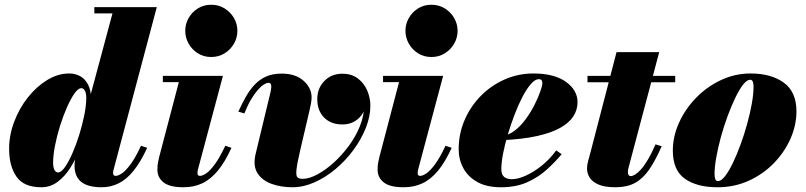

<svg xmlns="http://www.w3.org/2000/svg" viewBox="-20 -780 3402 810"><path d="M409 10Q350.5 10 322.5 -12.8Q294.5 -35.5 294.5 -81Q294.5 -87 295 -94.8Q295.5 -102.5 297 -110L313 -183L347.5 -264.5V-325L454.5 -723.5H378V-750H641.5L459 -63.5Q457 -56 457 -49Q457 -44 459.8 -41Q462.5 -38 468 -38Q478.5 -38 494.2 -48.5Q510 -59 530.5 -86.5Q551 -114 575 -165L601 -156.5Q573.5 -97 544 -60.2Q514.5 -23.5 481 -6.8Q447.5 10 409 10ZM154.5 10Q80.5 10 49.5 -34.8Q18.5 -79.5 18.5 -152.5Q18.5 -210 39.8 -266.2Q61 -322.5 97.2 -368.5Q133.5 -414.5 178.8 -442.2Q224 -470 272 -470Q296.5 -470 317.5 -459Q338.5 -448 351.5 -423.2Q364.5 -398.5 364.5 -358.5Q364.5 -344 359.5 -311.2Q354.5 -278.5 344 -237Q333.5 -195.5 316.8 -152.2Q300 -109 276.8 -72.2Q253.5 -35.5 223 -12.8Q192.5 10 154.5 10ZM225.5 -52.5Q238 -52.5 253.8 -74.8Q269.5 -97 285.2 -132.8Q301 -168.5 314.2 -211Q327.5 -253.5 335.8 -295Q344 -336.5 344 -368.5Q344 -380 341.5 -389Q339 -398 334.2 -403Q329.5 -408 323 -408Q310 -408 294.2 -385.8Q278.5 -363.5 262.5 -327.2Q246.5 -291 233.2 -248.8Q220 -206.5 212 -165.2Q204 -124 204 -92.5Q204 -76 209.2 -64.2Q214.5 -52.5 225.5 -52.5Z M754 10Q696 10 670 -10.5Q644 -31 644 -64.5Q644 -83.5 647 -97.2Q650 -111 652 -119.5L734.5 -433.5H667V-460H920.5L816 -68.5Q815 -64.5 814 -59.5Q813 -54.5 813 -49.5Q813 -44 815.5 -41Q818 -38 823.5 -38Q834 -38 849.8 -48.5Q865.5 -59 886 -86.5Q906.5 -114 930.5 -165L956.5 -156.5Q929.5 -97 899.2 -60.2Q869 -23.5 833.5 -6.8Q798 10 754 10ZM871 -539.5Q839.5 -539.5 814.8 -555Q790 -570.5 775.8 -595.8Q761.5 -621 761.5 -650Q761.5 -679 775.8 -704Q790 -729 814.8 -744.5Q839.5 -760 871 -760Q902.5 -760 927.5 -744.5Q952.5 -729 967 -704Q981.5 -679 981.5 -650Q981.5 -621 967 -595.8Q952.5 -570.5 927.5 -555Q902.5 -539.5 871 -539.5Z M1214 10Q1166 10 1126 -4.2Q1086 -18.5 1066.2 -49.5Q1046.5 -80.5 1058.5 -131L1122 -394.5Q1122.5 -399 1123.5 -404.8Q1124.5 -410.5 1124.5 -414Q1124.5 -421.5 1122 -426Q1119.5 -430.5 1112 -430.5Q1104 -430.5 1092 -422.8Q1080 -415 1066.2 -399Q1052.5 -383 1038.2 -358.8Q1024 -334.5 1011 -301.5L985.5 -309Q1000.5 -342 1016.8 -371Q1033 -400 1053.8 -422.2Q1074.5 -444.5 1102.2 -457Q1130 -469.5 1168 -469.5Q1227 -469.5 1260.8 -439.2Q1294.5 -409 1294.5 -369Q1294.5 -358 1292 -343.5Q1289.5 -329 1285.5 -313L1247 -148.5Q1233.5 -90.5 1230.8 -64.5Q1228 -38.5 1234.8 -32Q1241.5 -25.5 1256.5 -25.5Q1284 -25.5 1318.2 -43.8Q1352.5 -62 1387 -93Q1421.5 -124 1451 -163.8Q1480.5 -203.5 1498.2 -247.5Q1516 -291.5 1516 -334Q1516 -364.5 1503 -388.8Q1490 -413 1469 -427.5Q1448 -442 1424.5 -442V-468Q1453.5 -468 1476 -451.8Q1498.5 -435.5 1511 -409.5Q1523.5 -383.5 1523.5 -353.5Q1523.5 -310.5 1495.2 -282.8Q1467 -255 1424.5 -255Q1376 -255 1347.2 -284.2Q1318.5 -313.5 1318.5 -362Q1318.5 -407.5 1348.2 -438.2Q1378 -469 1424.5 -469Q1463.5 -469 1489.8 -449Q1516 -429 1529.2 -398Q1542.5 -367 1542.5 -334Q1542.5 -288.5 1523.2 -240.2Q1504 -192 1471 -147.2Q1438 -102.5 1395.8 -67Q1353.5 -31.5 1306.8 -10.8Q1260 10 1214 10Z M1683 10Q1625 10 1599 -10.5Q1573 -31 1573 -64.5Q1573 -83.5 1576 -97.2Q1579 -111 1581 -119.5L1663.5 -433.5H1596V-460H1849.5L1745 -68.5Q1744 -64.5 1743 -59.5Q1742 -54.5 1742 -49.5Q1742 -44 1744.5 -41Q1747 -38 1752.5 -38Q1763 -38 1778.8 -48.5Q1794.5 -59 1815 -86.5Q1835.5 -114 1859.5 -165L1885.5 -156.5Q1858.5 -97 1828.2 -60.2Q1798 -23.5 1762.5 -6.8Q1727 10 1683 10ZM1800 -539.5Q1768.5 -539.5 1743.8 -555Q1719 -570.5 1704.8 -595.8Q1690.5 -621 1690.5 -650Q1690.5 -679 1704.8 -704Q1719 -729 1743.8 -744.5Q1768.5 -760 1800 -760Q1831.5 -760 1856.5 -744.5Q1881.5 -729 1896 -704Q1910.5 -679 1910.5 -650Q1910.5 -621 1896 -595.8Q1881.5 -570.5 1856.5 -555Q1831.5 -539.5 1800 -539.5Z M2093.5 10Q2033 10 1993.5 -12.2Q1954 -34.5 1934.5 -71Q1915 -107.5 1915 -150Q1915 -215.5 1940 -273.5Q1965 -331.5 2008.8 -375.8Q2052.5 -420 2109.5 -445Q2166.5 -470 2230.5 -470Q2318.5 -470 2367.5 -434.8Q2416.5 -399.5 2416.5 -349Q2416.5 -317 2399 -289.5Q2381.5 -262 2343.8 -240.8Q2306 -219.5 2245.2 -206Q2184.5 -192.5 2097.5 -188.5V-207.5Q2125.5 -209 2151.2 -228.8Q2177 -248.5 2198.2 -277.8Q2219.5 -307 2235 -337.8Q2250.5 -368.5 2259.2 -393.5Q2268 -418.5 2268 -428.5Q2268 -436.5 2265 -441.2Q2262 -446 2253 -446Q2237.5 -446 2219.8 -425.8Q2202 -405.5 2184.2 -371.5Q2166.5 -337.5 2150.8 -296.2Q2135 -255 2122.2 -212.2Q2109.5 -169.5 2102.2 -131.5Q2095 -93.5 2095 -67Q2095 -43 2107 -33.5Q2119 -24 2139 -24Q2165.5 -24 2199.2 -39.5Q2233 -55 2266.8 -82.2Q2300.5 -109.5 2326.5 -145.5L2349.5 -129.5Q2322.5 -97 2287 -64.8Q2251.5 -32.5 2204.2 -11.2Q2157 10 2093.5 10Z M2577 10Q2531 10 2504.8 -1.5Q2478.5 -13 2467.5 -31Q2456.5 -49 2456.5 -68.5Q2456.5 -84 2461.5 -102Q2466.5 -120 2470.5 -135L2581 -560H2761L2633.5 -79.5Q2632 -74 2630.5 -67.5Q2629 -61 2629 -54Q2629 -37 2641.5 -37Q2648 -37 2658.8 -43.2Q2669.5 -49.5 2683 -64Q2696.5 -78.5 2712.2 -104.8Q2728 -131 2745.5 -171L2771.5 -163Q2745 -103 2718.8 -64.8Q2692.5 -26.5 2658.8 -8.2Q2625 10 2577 10ZM2458.5 -433V-460H2828.5V-433Z M3007 10Q2920 10 2869.2 -26Q2818.5 -62 2818.5 -144.5Q2818.5 -204.5 2844.8 -262.5Q2871 -320.5 2916.5 -367.2Q2962 -414 3021.2 -442Q3080.5 -470 3146.5 -470Q3233.5 -470 3286.8 -431.2Q3340 -392.5 3340 -310Q3340 -252 3315 -195.2Q3290 -138.5 3245 -92Q3200 -45.5 3139.2 -17.8Q3078.5 10 3007 10ZM3009 -16Q3022.5 -16 3038.8 -36.8Q3055 -57.5 3071.8 -92.5Q3088.5 -127.5 3104.2 -170.2Q3120 -213 3132.2 -257.8Q3144.5 -302.5 3151.8 -343.2Q3159 -384 3159 -413.5Q3159 -428 3155.8 -435.8Q3152.5 -443.5 3144.5 -443.5Q3131 -443.5 3114.8 -422.8Q3098.5 -402 3081.8 -367Q3065 -332 3049.2 -289.2Q3033.5 -246.5 3021.2 -201.8Q3009 -157 3001.8 -116.2Q2994.5 -75.5 2994.5 -46Q2994.5 -32 2997.8 -24Q3001 -16 3009 -16Z"/></svg>

Font: Bodoni Moda 9pt Black
Style: Italic
Weight: 900
Italic angle: -13°
Designer: Owen Earl
Foundry: indestructible type
Version: Version 2.004